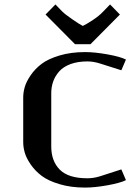

<svg xmlns="http://www.w3.org/2000/svg" viewBox="-20 -826 623 856"><path d="M383.3 -628.9H314.5L183.1 -761.2L227.1 -806.2L257.3 -774.9Q270 -762.2 303 -739.5Q335.9 -716.8 349.1 -710.4Q365.2 -717.8 394 -736.8Q422.9 -755.9 440.4 -774.9L470.7 -806.2L514.6 -761.2ZM83.5 -391.6Q83.5 -413.6 90.3 -437.7Q97.2 -461.9 116.7 -490.5Q136.2 -519 165.5 -541.3Q194.8 -563.5 245.4 -578.6Q295.9 -593.8 359.4 -593.8Q402.8 -593.8 459.7 -583.5Q516.6 -573.2 541.5 -560.5L521 -512.7L427.2 -542.5Q397 -552.2 369.6 -552.2Q326.7 -552.2 294.4 -540.3Q262.2 -528.3 243.9 -507.6Q225.6 -486.8 217 -462.4Q208.5 -438 208.5 -410.6V-172.9Q208.5 -107.9 246.6 -69.6Q284.7 -31.2 369.6 -31.2Q398.4 -31.2 427.2 -40.5L521 -70.8L541.5 -22.9Q516.6 -10.3 459.7 0Q402.8 10.3 359.4 10.3Q295.9 10.3 245.4 -4.9Q194.8 -20 165.5 -42.2Q136.2 -64.5 116.7 -93Q97.2 -121.6 90.3 -145.8Q83.5 -169.9 83.5 -191.9Z"/></svg>

Font: Resagnicto
Style: Bold
Weight: 700
Version: Version 0.9991